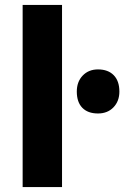

<svg xmlns="http://www.w3.org/2000/svg" viewBox="-20 -760 505 780"><path d="M72 0V-740H232V0ZM378 -299Q337 -299 314.5 -322Q292 -345 292 -388Q292 -428 316 -453Q340 -478 378 -478Q419 -478 442 -454.5Q465 -431 465 -388Q465 -349 441 -324Q417 -299 378 -299Z"/></svg>

Font: Lexend
Style: Bold
Weight: 700
Designer: Bonnie Shaver-Troup, Thomas Jockin
Foundry: Lexend
Version: Version 1.007; ttfautohint (v1.8.3)